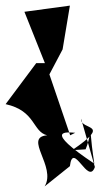

<svg xmlns="http://www.w3.org/2000/svg" viewBox="-31 -582 386 684"><path d="M218 10C229 -83 283 81 307 13L258 -159C255 -115 373 -147 226 -47L274 -50C309 -135 275 -196 305 1C119 -123 207 -111 237 -109L219 -100L145 -317L192 -406L218 -562L56 -540L129 -357H98L-11 -211C97 -187 84 -113 137 -100C51 -93 171 12 128 82Z"/></svg>

Font: Asimov Silicon
Style: Regular
Weight: 400
Designer: Google
Version: Version 2.000980; 2014